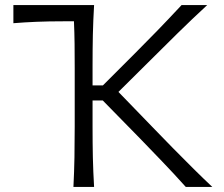

<svg xmlns="http://www.w3.org/2000/svg" viewBox="-20 -733 878 753"><path d="M268 0Q271 -60 272 -115.2Q273 -170.5 273 -236.5V-465Q273 -516.5 272.5 -560.8Q272 -605 270 -649.5H231.5Q170 -649.5 122.5 -647.5Q75 -645.5 32.5 -642V-713H349Q345.5 -653 344.2 -597Q343 -541 343 -475V-398H383.5L509.5 -524Q554 -568.5 596.2 -612Q638.5 -655.5 692 -713H792.5Q731.5 -656.5 676.2 -602.2Q621 -548 567 -494L444.5 -372.5L581.5 -231Q617 -194.5 658.2 -152.2Q699.5 -110 739.8 -70.2Q780 -30.5 812.5 0H708.5Q660.5 -53.5 616.5 -99.2Q572.5 -145 530 -189L383 -339H343V-236.5Q343 -170.5 344.2 -115.2Q345.5 -60 349 0Z"/></svg>

Font: Commissioner Flair Light
Style: Regular
Weight: 300
Designer: Kostas Bartsokas
Foundry: Kostas Bartsokas
Version: Version 1.000; ttfautohint (v1.8.3)